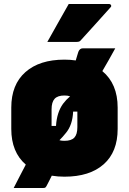

<svg xmlns="http://www.w3.org/2000/svg" viewBox="-20 -860 640 953"><path d="M321 -840H522Q528 -840 531 -834.5Q534 -829 529 -824Q491 -781 457.5 -744.5Q424 -708 380 -659Q375 -652 361 -652H215Q241 -699 267.5 -745.5Q294 -792 321 -840ZM300 -564Q329 -564 356 -560Q359 -571 362.5 -582Q366 -593 369 -603Q376 -620 390 -620H552Q536 -591 520 -562.5Q504 -534 488 -507Q564 -444 564 -326V-220Q564 -106 494.5 -44.5Q425 17 300 17Q267 17 237 12Q230 27 223 40Q216 53 211 63Q207 70 204 71.5Q201 73 195 73H48Q59 51 77 16.5Q95 -18 108 -43Q36 -105 36 -220V-326Q36 -440 106 -502Q176 -564 300 -564ZM300 -386Q266 -386 251 -369.5Q236 -353 236 -317V-235H258Q262 -302 293 -345Q308 -365 328 -382Q316 -386 300 -386ZM307 -200Q292 -181 275 -164Q285 -161 300 -161Q334 -161 349 -177Q364 -193 364 -229V-306H343Q340 -239 307 -200Z"/></svg>

Font: Recursive Sn Lnr St Blk
Style: Regular
Weight: 900
Version: Version 1.079;hotconv 1.0.112;makeotfexe 2.5.65598; ttfautoh